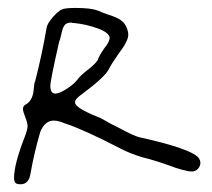

<svg xmlns="http://www.w3.org/2000/svg" viewBox="-20 -565 536 486"><path d="M49.8 -246.1Q49.8 -253.9 43.9 -268.6Q38.1 -283.2 38.1 -289.1Q38.1 -293.9 40.5 -296.9Q43 -299.8 48.8 -302.7Q63.5 -313.5 65.4 -339.8Q66.4 -354.5 69.3 -360.4Q86.9 -429.7 97.7 -493.2Q98.6 -503.9 112.8 -520.5Q127 -537.1 136.7 -541Q144.5 -544.9 170.9 -544.9Q210.9 -544.9 227.5 -538.1H228.5L230.5 -537.1Q241.2 -532.2 252.9 -528.3Q275.4 -521.5 286.1 -513.7Q296.9 -505.9 300.8 -494.1Q304.7 -485.4 304.7 -476.6Q304.7 -460.9 279.3 -427.7Q262.7 -404.3 255.9 -390.6Q246.1 -370.1 185.5 -325.2Q169.9 -314.5 169.9 -305.7Q169.9 -292 228.5 -268.6Q233.4 -267.6 259.8 -252L277.3 -243.2Q319.3 -220.7 332 -217.8Q469.7 -187.5 484.4 -163.1Q487.3 -157.2 487.3 -153.3Q487.3 -144.5 481 -137.7Q474.6 -130.9 465.8 -130.9Q457 -130.9 440.9 -135.3Q424.8 -139.6 407.2 -146.5Q365.2 -161.1 339.8 -167Q307.6 -176.8 282.2 -190.4Q191.4 -237.3 143.6 -252.9Q127 -259.8 116.2 -259.8Q93.8 -259.8 82 -231.4Q66.4 -177.7 57.6 -127.9Q53.7 -98.6 32.2 -98.6Q22.5 -98.6 19 -102.1Q15.6 -105.5 15.6 -115.2Q15.6 -149.4 43 -219.7Q49.8 -237.3 49.8 -246.1ZM120.1 -328.1Q129.9 -328.1 148.4 -339.8Q167 -351.6 175.8 -363.3Q182.6 -373 200.2 -386.7Q220.7 -402.3 227.5 -413.1Q230.5 -423.8 245.1 -444.3Q255.9 -457 257.8 -468.8Q256.8 -482.4 227.1 -493.2Q197.3 -503.9 167 -506.8H164.1Q162.1 -507.8 159.2 -507.8Q147.5 -507.8 142.6 -500Q137.7 -492.2 134.8 -476.6Q131.8 -462.9 129.9 -460Q107.4 -361.3 107.4 -347.7Q107.4 -328.1 120.1 -328.1Z"/></svg>

Font: 辰宇落雁體 Thin Monospaced
Style: Regular
Weight: 100
Designer: Written by Liu, Wei-Chen; Created by Wang, Li-Yu.
Version: Version 1.000